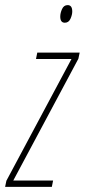

<svg xmlns="http://www.w3.org/2000/svg" viewBox="-52 -732 332 752"><path d="M-32 0 -27 -24 228 -501H89L94 -526H260L255 -502L0 -25H156L151 0ZM202 -643Q217 -643 224 -658.5Q231 -674 231 -687Q231 -712 213 -712Q198 -712 191 -696.5Q184 -681 184 -667Q184 -643 202 -643Z"/></svg>

Font: Noto Sans Display Condensed Thin
Style: Italic
Weight: 250
Width: 3
Italic angle: -12°
Designer: Monotype Design Team
Foundry: Monotype Imaging Inc.
Version: Version 1.900